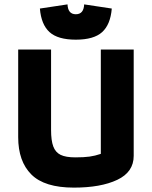

<svg xmlns="http://www.w3.org/2000/svg" viewBox="-20 -846 693 876"><path d="M162 -807 288 -826Q290 -781 326 -781Q362 -781 364 -826L490 -807Q484 -734 446 -699.5Q408 -665 326 -665Q244 -665 206 -699.5Q168 -734 162 -807ZM63 -220V-620H213V-253Q213 -205 223 -178Q233 -151 256.5 -139.5Q280 -128 324 -128Q363 -128 388.5 -131.5Q414 -135 440 -144V-620H590V-135Q590 -61 515 -25.5Q440 10 317 10Q183 10 123 -50Q63 -110 63 -220Z"/></svg>

Font: Athiti
Style: Bold
Weight: 700
Designer: CadsonDemak Team
Foundry: CadsonDemak
Version: Version 1.033